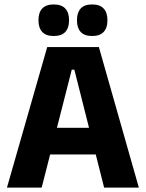

<svg xmlns="http://www.w3.org/2000/svg" viewBox="-20 -853 663 873"><path d="M11.6 0 194.7 -639H429.6L611.3 0H453.4L318.1 -536.1H306.3L169.5 0ZM167.1 -150.6V-271.9H454.8V-150.6ZM224 -689.3Q189.4 -689.3 172.2 -707.6Q155 -725.9 155 -758.9V-762.7Q155 -796.1 172.2 -814.4Q189.4 -832.8 224 -832.8Q259.6 -832.8 276.7 -814.4Q293.9 -796.1 293.9 -762.7V-758.9Q293.9 -725.9 276.7 -707.6Q259.6 -689.3 224 -689.3ZM399.1 -689.3Q364 -689.3 347 -707.6Q330.1 -725.9 330.1 -758.9V-762.7Q330.1 -796.1 347 -814.4Q364 -832.8 399.1 -832.8Q433.8 -832.8 451.1 -814.4Q468.4 -796.1 468.4 -762.7V-758.9Q468.4 -725.9 451.1 -707.6Q433.8 -689.3 399.1 -689.3Z"/></svg>

Font: Anek Gurmukhi Medium
Style: Regular
Weight: 500
Designer: Sarang Kulkarni (Gurmukhi), Yesha Goshar (Latin)
Foundry: Ek Type
Version: Version 1.003